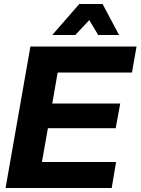

<svg xmlns="http://www.w3.org/2000/svg" viewBox="-20 -946 707 966"><path d="M542 0H8L133 -712H667L644 -581H270L243 -425H585L562 -301H221L191 -131H564ZM579 -770H474L429 -845L359 -770H243L379 -926H496Z"/></svg>

Font: Creato Display ExtraBold
Style: Italic
Weight: 800
Italic angle: -10°
Version: Version 1.000